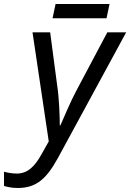

<svg xmlns="http://www.w3.org/2000/svg" viewBox="-114 -697 649 957"><path d="M-94 159V230C-75 235 -57 240 -25 240C70 240 120 190 175 90L515 -536H421L265 -242C242 -200 200 -102 187 -72H184C184 -113 181 -207 171 -271L136 -536H48L129 8L94 70C59 134 23 168 -30 168C-54 168 -75 164 -94 159ZM148 -606H417L432 -677H163Z"/></svg>

Font: BC Sans
Style: Italic
Weight: 400
Italic angle: -12°
Designer: Monotype Design Team
Designer: Province of B.C.
Foundry: Monotype Imaging Inc.
Version: Version 2.000;GOOG;noto-source:20170915:90ef993387c0